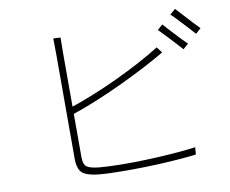

<svg xmlns="http://www.w3.org/2000/svg" viewBox="-82 -897 1163 969"><g transform="rotate(-10 500.0 -412.5)"><path d="M852 -88 849 -51Q809 -46 757 -42Q705 -38 647.5 -35.5Q590 -33 534 -32.5Q478 -32 430.5 -33Q383 -34 351 -37Q290 -43 266.5 -63Q243 -83 243 -138V-577Q243 -626 243 -673.5Q243 -721 242 -753L279 -751Q278 -723 278 -674.5Q278 -626 278 -577V-397Q329 -414 391 -439Q453 -464 517 -494Q581 -524 641 -556Q701 -588 748 -618L771 -588Q720 -558 658.5 -526Q597 -494 530.5 -463Q464 -432 399.5 -405.5Q335 -379 278 -360V-138Q278 -102 293.5 -89.5Q309 -77 355 -72Q399 -68 462.5 -67Q526 -66 597 -68.5Q668 -71 735 -76Q802 -81 852 -88ZM983 -675 956 -651Q943 -666 922 -688.5Q901 -711 880 -733.5Q859 -756 845 -769L873 -793Q887 -778 907.5 -755.5Q928 -733 948.5 -711Q969 -689 983 -675ZM907 -609 880 -585Q867 -600 846 -622.5Q825 -645 804 -667.5Q783 -690 769 -703L796 -727Q810 -712 830.5 -689Q851 -666 872 -644.5Q893 -623 907 -609Z"/></g></svg>

Font: Zen Kaku Gothic Antique Light
Style: Regular
Weight: 300
Designer: Yoshimichi Ohira
Foundry: Positype
Version: Version 1.001